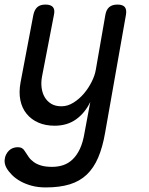

<svg xmlns="http://www.w3.org/2000/svg" viewBox="-30 -580 650 840"><path d="M365 -134Q342 -86 303 -58Q264 -30 209 -30Q169 -30 138 -43.5Q107 -57 86.5 -82Q66 -107 59 -142Q52 -177 60 -220L116 -515Q121 -538 133.5 -549Q146 -560 169 -560Q192 -560 201.5 -549Q211 -538 206 -515L154 -246Q149 -220 152 -196.5Q155 -173 165.5 -155Q176 -137 194 -126Q212 -115 239 -115Q266 -115 291.5 -131Q317 -147 337 -170.5Q357 -194 371 -222Q385 -250 389 -274L431 -515Q435 -538 448 -549Q461 -560 484 -560Q507 -560 516 -549Q525 -538 521 -515L430 0Q419 64 399.5 109.5Q380 155 349.5 184Q319 213 275 226.5Q231 240 170 240Q136 240 108.5 232.5Q81 225 59.5 213Q38 201 22.5 185.5Q7 170 -2 154Q-7 145 -9 134.5Q-11 124 -9 115Q-8 105 -3 95.5Q2 86 9 79Q16 72 26 68Q36 64 48 64Q59 64 66.5 68.5Q74 73 79 82Q87 95 96 107.5Q105 120 118.5 129.5Q132 139 151 144.5Q170 150 198 150Q224 150 246.5 142.5Q269 135 287.5 117.5Q306 100 319.5 71.5Q333 43 340 0Z"/></svg>

Font: Maple Mono
Style: Italic
Weight: 400
Italic angle: -10°
Monospace: yes
Designer: subframe7536
Version: Version 7.300